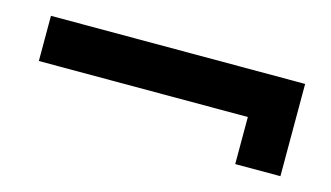

<svg xmlns="http://www.w3.org/2000/svg" viewBox="-40 -545 679 394"><g transform="rotate(15 300.0 -348.0)"><path d="M474 -350H30V-446H570V-250H474Z"/></g></svg>

Font: Gold
Style: Regular
Weight: 400
Designer: jaiki
Version: Version 1.000